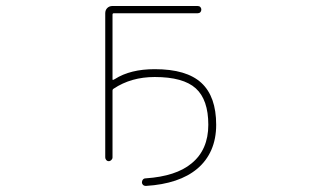

<svg xmlns="http://www.w3.org/2000/svg" viewBox="-20 -564 1040 644"><path d="M468.8 34.2Q570.3 27.3 622.1 -15.6Q678.7 -61.5 678.7 -145.5Q678.7 -229.5 636.7 -267.6Q594.7 -305.7 499 -305.7Q419.9 -305.7 361.3 -266.6Q357.4 -264.6 357.4 -259.8V-36.1Q357.4 -31.2 353.5 -27.3Q349.6 -23.4 344.7 -23.4Q339.8 -23.4 336.4 -27.3Q333 -31.2 333 -36.1V-519.5Q333 -530.3 339.8 -537.1Q346.7 -543.9 357.4 -543.9H642.6Q648.4 -543.9 651.9 -540.5Q655.3 -537.1 655.3 -531.7Q655.3 -526.4 651.9 -522.9Q648.4 -519.5 642.6 -519.5H361.3Q357.4 -519.5 357.4 -514.6V-298.8Q357.4 -293.9 361.3 -296.9L365.2 -298.8Q417 -332 499 -332Q605.5 -332 655.3 -286.1Q705.1 -240.2 705.1 -145.5Q705.1 -98.6 689 -61.5Q672.9 -24.4 641.6 2Q581.1 52.7 469.7 59.6Q468.8 59.6 468.8 59.6Q463.9 59.6 460 56.6Q456.1 52.7 456.1 47.4Q456.1 42 459.5 38.1Q462.9 34.2 468.8 34.2Z"/></svg>

Font: Rounded-L Mgen+ 2m thin
Style: Regular
Weight: 100
Designer: [Source Han Sans]
Ryoko NISHIZUKA  (kana & ideographs); Paul D. Hunt (Latin, Greek & Cyrillic); Wenlong ZHANG  (bopomofo
Version: Version 1.059.20150602